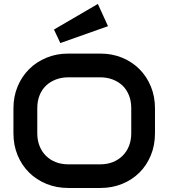

<svg xmlns="http://www.w3.org/2000/svg" viewBox="-20 -928 840 957"><path d="M752.5 -263.9Q752.5 -204 731.9 -154Q711.4 -104 675 -67.8Q638.6 -31.7 588.9 -11.4Q539.1 8.9 480.7 8.9H320.3Q261.4 8.9 211.6 -11.4Q161.9 -31.7 125.2 -67.8Q88.6 -104 67.8 -154Q47 -204 47 -263.9V-388.1Q47 -447 67.8 -497Q88.6 -547 125.2 -583.4Q161.9 -619.8 211.6 -640.3Q261.4 -660.9 320.3 -660.9H480.7Q539.1 -660.9 588.9 -640.3Q638.6 -619.8 675 -583.4Q711.4 -547 731.9 -497Q752.5 -447 752.5 -388.1ZM634.2 -388.1Q634.2 -423.8 623 -452.2Q611.9 -480.7 591.6 -500.5Q571.3 -520.3 542.6 -531.4Q513.9 -542.6 480.7 -542.6H320.3Q286.1 -542.6 257.7 -531.4Q229.2 -520.3 208.7 -500.5Q188.1 -480.7 177 -452.2Q165.8 -423.8 165.8 -388.1V-263.9Q165.8 -229.2 177 -200.7Q188.1 -172.3 208.7 -151.7Q229.2 -131.2 257.7 -120Q286.1 -108.9 320.3 -108.9H479.7Q513.9 -108.9 542.1 -120Q570.3 -131.2 591.1 -151.7Q611.9 -172.3 623 -200.7Q634.2 -229.2 634.2 -263.9ZM518.3 -797.5 280.7 -713.4 249 -780.7 467.8 -908.4Z"/></svg>

Font: AKL FREE 001
Style: Regular
Weight: 400
Designer: AKL
Foundry: AKL
Version: Version 1.00;August 10, 2024;FontCreator 13.0.0.2630 64-bit